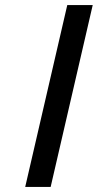

<svg xmlns="http://www.w3.org/2000/svg" viewBox="-20 -742 388 762"><path d="M80 0 247 -722H348L181 0Z"/></svg>

Font: Perun
Style: Italic
Weight: 400
Italic angle: -12°
Foundry: Copyright (c) Stefan Peev, Context Ltd, 2016
Version: Version 1.027